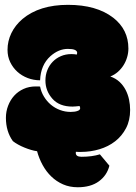

<svg xmlns="http://www.w3.org/2000/svg" viewBox="-20 -684 573 809"><path d="M323.7 -23.4Q367.2 -23.4 400.9 -33.7L440.9 14.2Q430.7 55.2 396.5 80.1Q362.3 105 307.6 105Q273.4 105 245.6 92.8Q217.8 80.6 196.3 59.8Q174.8 39.1 159.7 11.5Q144.5 -16.1 136.2 -46.9Q124.5 -48.3 110.6 -52.5Q96.7 -56.6 82.8 -62.3Q68.8 -67.9 56.2 -75Q43.5 -82 34.2 -89.4Q4.9 -130.4 4.9 -187.5Q4.9 -214.4 14.2 -238.5Q23.4 -262.7 39.8 -280.8Q56.2 -298.8 79.3 -309.3Q102.5 -319.8 130.4 -319.8H140.1Q146.5 -319.8 148.9 -319.3Q153.3 -296.4 165.3 -276.9Q177.2 -257.3 194.3 -242.9Q211.4 -228.5 232.9 -220.5Q254.4 -212.4 277.8 -212.4Q296.4 -212.4 307.1 -216.8Q317.9 -220.2 317.9 -229Q317.9 -231 315.4 -237.3Q306.2 -236.3 298.6 -235.6Q291 -234.9 285.2 -234.9Q230 -234.9 200.7 -268.1Q171.4 -301.3 171.4 -344.7Q171.4 -368.2 179.4 -388.4Q187.5 -408.7 202.1 -423.8Q216.8 -439 236.8 -447.5Q256.8 -456.1 280.8 -456.1Q287.1 -456.1 292.7 -455.6Q298.3 -455.1 303.7 -454.1Q305.2 -458 305.2 -460.9Q305.2 -478 266.1 -478Q227.1 -478 192.4 -447.3Q151.4 -410.2 148.9 -345.7Q121.6 -345.7 96.7 -355.2Q71.8 -364.7 53 -381.8Q34.2 -398.9 22.9 -422.4Q11.7 -445.8 11.7 -474.1Q11.7 -510.7 27.8 -544.2Q43.9 -577.6 74.7 -604Q146 -663.6 266.6 -663.6Q386.7 -663.6 457 -609.4Q521 -559.6 521 -479.5Q521 -460.9 515.6 -442.9Q510.3 -424.8 500.5 -409.2Q490.7 -393.6 476.6 -381.1Q462.4 -368.7 444.8 -361.8Q467.3 -354 483.2 -339.4Q499 -324.7 509 -305.7Q519 -286.6 523.7 -264.6Q528.3 -242.7 528.3 -220.7Q528.3 -176.8 511 -143.8Q493.7 -110.8 465.1 -88.6Q436.5 -66.4 399.2 -55.2Q361.8 -43.9 321.8 -43.9H311Q302.2 -43.9 299.8 -44.4Q299.3 -43.5 299.3 -39.6Q299.3 -23.4 323.7 -23.4Z"/></svg>

Font: Modak sl
Style: Regular
Weight: 400
Designer: Sarang Kulkarni, Maithili Shingre, Noopur Datye
Foundry: Ek Type
Version: Version 1.036;PS Version 1.000;hotconv 1.0.79;makeotf.lib2.5